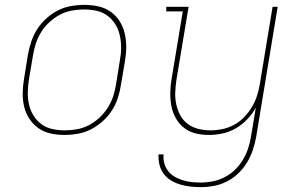

<svg xmlns="http://www.w3.org/2000/svg" viewBox="-20 -548 1240 791"><path d="M247 8Q217 8 189 2Q161 -4 139 -19.5Q117 -35 101.5 -58Q86 -81 79.5 -108.5Q73 -136 73.5 -165Q74 -194 79 -223L95 -323Q100 -350 109 -377Q118 -404 133.5 -428Q149 -452 171 -472Q193 -492 218.5 -505Q244 -518 272 -523Q300 -528 326 -528Q356 -528 384 -522Q412 -516 434.5 -500.5Q457 -485 472 -462Q487 -439 493.5 -411.5Q500 -384 500 -355Q500 -326 495 -297L478 -197Q474 -170 465 -143Q456 -116 440.5 -92Q425 -68 402.5 -48Q380 -28 354.5 -15Q329 -2 301 3Q273 8 247 8ZM248 -11Q272 -11 297 -15.5Q322 -20 345.5 -32Q369 -44 389 -62.5Q409 -81 423.5 -103.5Q438 -126 446 -150.5Q454 -175 458 -200L474 -300Q479 -326 479 -352Q479 -378 473.5 -402.5Q468 -427 455 -448Q442 -469 422.5 -483.5Q403 -498 378 -503.5Q353 -509 326 -509Q302 -509 276.5 -504.5Q251 -500 228 -488Q205 -476 184.5 -457.5Q164 -439 150 -416.5Q136 -394 128 -369.5Q120 -345 116 -320L99 -220Q95 -194 94.5 -168Q94 -142 99.5 -117.5Q105 -93 118 -72Q131 -51 150.5 -36.5Q170 -22 195.5 -16.5Q221 -11 248 -11ZM808 223Q785 223 763.5 220.5Q742 218 722 212Q702 206 684 195Q666 184 654 167.5Q642 151 637 130.5Q632 110 633 88H654Q652 107 657 125Q662 143 673 157Q684 171 699.5 180Q715 189 733 194.5Q751 200 769.5 202Q788 204 807 204Q832 204 857 199Q882 194 905.5 182Q929 170 948 151.5Q967 133 980.5 110.5Q994 88 1002 64Q1010 40 1014 15L1034 -105Q1020 -79 998.5 -56.5Q977 -34 951 -19Q925 -4 896.5 2Q868 8 841 8Q812 8 785.5 1.5Q759 -5 738 -21.5Q717 -38 704 -61.5Q691 -85 686 -111.5Q681 -138 681.5 -166.5Q682 -195 687 -223L733 -501H665V-520H757L707 -220Q703 -194 702 -168.5Q701 -143 706 -119Q711 -95 722.5 -73.5Q734 -52 753.5 -37.5Q773 -23 797.5 -17Q822 -11 848 -11Q872 -11 896 -16Q920 -21 943 -33Q966 -45 984.5 -64Q1003 -83 1016.5 -105Q1030 -127 1038 -151Q1046 -175 1050 -199L1103 -520H1124L1035 18Q1030 45 1021 71.5Q1012 98 997 122.5Q982 147 961 167Q940 187 914 200Q888 213 861 218Q834 223 808 223Z"/></svg>

Font: Iosevka Etoile Thin
Style: Italic
Weight: 100
Italic angle: -9°
Designer: Belleve Invis
Foundry: Belleve Invis
Version: Version 22.1.2; ttfautohint (v1.8.4)